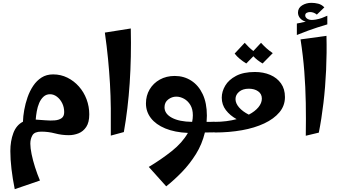

<svg xmlns="http://www.w3.org/2000/svg" viewBox="-20 -935 2386 1355"><path d="M84 400Q69 326 61 257.5Q53 189 53 131Q53 61 74 4.5Q95 -52 142 -76Q143 -114 151 -159Q159 -204 174.5 -248.5Q190 -293 214.5 -329.5Q239 -366 273.5 -388Q308 -410 355 -410Q409 -410 455.5 -387Q502 -364 537 -324.5Q572 -285 591 -234Q610 -183 610 -128Q610 -71 588.5 -39Q567 -7 534 6Q501 19 466 19Q416 19 368.5 6.5Q321 -6 271 -6Q224 -6 209 19.5Q194 45 194 79Q194 109 203 153Q212 197 227.5 245.5Q243 294 262 339ZM333 -270Q306 -270 287 -252.5Q268 -235 256.5 -208Q245 -181 239.5 -149.5Q234 -118 232 -91Q266 -89 301.5 -86Q337 -83 366.5 -85.5Q396 -88 414.5 -101Q433 -114 433 -144Q433 -178 419 -206.5Q405 -235 382 -252.5Q359 -270 333 -270Z M762 22Q763 -80 762 -170Q761 -260 756 -345.5Q751 -431 742.5 -518.5Q734 -606 720 -705L903 -734Q912 -328 854 -3Z M1153 380 1030 243Q1117 191 1192 131.5Q1267 72 1306 3Q1213 -1 1146.5 -28.5Q1080 -56 1045 -101.5Q1010 -147 1010 -205Q1010 -260 1036 -304Q1062 -348 1108 -373.5Q1154 -399 1213 -399Q1278 -399 1329.5 -366Q1381 -333 1410.5 -270.5Q1440 -208 1440 -119Q1440 -97 1438 -75Q1452 -75 1466 -75Q1480 -75 1495 -76L1515 -38L1495 -1Q1477 -1 1460 -0.5Q1443 0 1426 0Q1406 83 1363 152Q1320 221 1265 278Q1210 335 1153 380ZM1141 -178Q1141 -132 1193 -104Q1245 -76 1336 -75Q1341 -98 1341 -121Q1341 -165 1323.5 -194Q1306 -223 1279 -238Q1252 -253 1224 -253Q1193 -253 1167 -233Q1141 -213 1141 -178Z M1495 0V-75Q1538 -75 1577 -80Q1616 -85 1650 -94Q1603 -120 1574 -158Q1545 -196 1545 -246Q1545 -289 1569.5 -330.5Q1594 -372 1646 -399.5Q1698 -427 1779 -427Q1839 -427 1887 -406.5Q1935 -386 1963 -346.5Q1991 -307 1991 -250Q1991 -189 1952 -142.5Q1913 -96 1845 -64Q1777 -32 1687.5 -16Q1598 0 1495 0ZM1642 -236Q1642 -206 1667 -177Q1692 -148 1736 -126Q1780 -149 1804 -178.5Q1828 -208 1828 -239Q1828 -272 1802 -290.5Q1776 -309 1736 -309Q1693 -309 1667.5 -287.5Q1642 -266 1642 -236ZM1718 -487Q1695 -501 1673 -519Q1651 -537 1636 -557L1707 -633Q1721 -617 1736 -602.5Q1751 -588 1768 -575L1822 -633Q1841 -612 1860.5 -594.5Q1880 -577 1905 -560L1833 -487Q1816 -497 1799 -510Q1782 -523 1768 -538Z M2138 23Q2140 -97 2138 -209Q2136 -321 2127.5 -431Q2119 -541 2101 -657L2284 -682Q2287 -563 2281.5 -441.5Q2276 -320 2262.5 -207Q2249 -94 2230 1ZM2075 -688V-769Q2110 -776 2138 -782Q2111 -790 2097 -807.5Q2083 -825 2083 -846Q2083 -879 2112 -897Q2141 -915 2178 -915Q2201 -915 2225.5 -909Q2250 -903 2269 -883L2216 -832Q2194 -850 2168 -850Q2155 -850 2144.5 -844.5Q2134 -839 2134 -826Q2134 -811 2152 -800.5Q2170 -790 2209 -797Q2235 -802 2250 -807.5Q2265 -813 2290 -824V-763Q2250 -751 2219 -741Q2188 -731 2155 -719Q2122 -707 2075 -688Z"/></svg>

Font: Marhey SemiBold
Style: Regular
Weight: 600
Designer: Nur Syamsi & Bustanul Arifin
Foundry: Namelatype
Version: Version 1.000; ttfautohint (v1.8.4.7-5d5b)